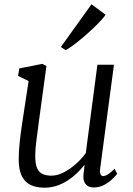

<svg xmlns="http://www.w3.org/2000/svg" viewBox="-20 -863 617 893"><path d="M187 10Q151 10 124 -2Q97 -14 82 -43Q67 -72 67 -123Q67 -140.5 68.2 -161.2Q69.5 -182 72 -205Q74.5 -228 77.5 -251.2Q80.5 -274.5 84 -296L113 -486L64 -510L70 -545L177 -566L196 -556L160 -292Q157.5 -270.5 154.8 -250.5Q152 -230.5 149.5 -211.5Q147 -192.5 145.5 -173.8Q144 -155 144 -136Q144 -99 153.2 -79.5Q162.5 -60 179.5 -53Q196.5 -46 219 -46Q247.5 -46 277.5 -61.8Q307.5 -77.5 334.2 -101.5Q361 -125.5 379 -151L433 -562H510L446 -80Q443.5 -61.5 447.5 -52.8Q451.5 -44 459 -44Q469 -44 482 -52Q495 -60 513 -78L525 -55Q521 -48.5 505.5 -33Q490 -17.5 466.8 -4.2Q443.5 9 416 9Q389 9 376.5 -9Q364 -27 369 -57Q369 -58.5 369.5 -62.5Q370 -66.5 370.8 -72Q371.5 -77.5 372 -83.2Q372.5 -89 373 -94L372 -95Q356.5 -75.5 337 -56.8Q317.5 -38 294 -23Q270.5 -8 243.8 1Q217 10 187 10ZM263 -644.5 405.5 -843 471 -794.5Q465.5 -785 450.2 -768.5Q435 -752 414 -732Q393 -712 369.8 -692Q346.5 -672 324.5 -655.5Q302.5 -639 285.5 -629.5Z"/></svg>

Font: Merriweather 7pt Light
Style: Italic
Weight: 300
Italic angle: -7.8°
Designer: Eben Sorkin
Foundry: Eben Sorkin
Version: Version 2.200;gftools[0.9.31]